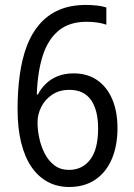

<svg xmlns="http://www.w3.org/2000/svg" viewBox="-20 -744 539 774"><path d="M50.8 -304.7Q50.8 -377.4 59.6 -441.4Q68.4 -505.4 87.6 -557.1Q106.9 -608.9 139.2 -646.2Q171.4 -683.6 217.8 -703.9Q264.2 -724.1 327.1 -724.1Q348.6 -724.1 370.8 -721.7Q393.1 -719.2 408.7 -713.9V-644.5Q392.1 -650.4 371.6 -653.3Q351.1 -656.2 329.1 -656.2Q259.3 -656.2 216.1 -620.4Q172.9 -584.5 152.1 -518.8Q131.3 -453.1 128.4 -363.3H132.8Q145.5 -387.7 165.3 -406.7Q185.1 -425.8 212.9 -437Q240.7 -448.2 276.9 -448.2Q333 -448.2 372.6 -420.4Q412.1 -392.6 432.9 -343Q453.6 -293.5 453.6 -227.5Q453.6 -156.7 430.9 -103.3Q408.2 -49.8 364.5 -20Q320.8 9.8 258.8 9.8Q211.4 9.8 173.1 -10.5Q134.8 -30.8 107.4 -70.3Q80.1 -109.9 65.4 -168.7Q50.8 -227.5 50.8 -304.7ZM257.8 -59.1Q312 -59.1 343.8 -100.8Q375.5 -142.6 375.5 -226.6Q375.5 -300.3 346.7 -341.1Q317.9 -381.8 259.8 -381.8Q219.7 -381.8 190.9 -362.8Q162.1 -343.8 146.7 -313.7Q131.3 -283.7 131.3 -250.5Q131.3 -219.2 138.7 -185.8Q146 -152.3 161.1 -123.5Q176.3 -94.7 200.2 -76.9Q224.1 -59.1 257.8 -59.1Z"/></svg>

Font: Open Sans SemiCondensed
Style: Regular
Weight: 400
Width: 4
Designer: Monotype Design Team
Foundry: Monotype Imaging Inc.
Version: Version 3.000